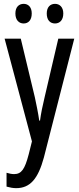

<svg xmlns="http://www.w3.org/2000/svg" viewBox="-20 -738 410 998"><path d="M60 -668C60 -633 79 -616 103 -616C127 -616 145 -633 145 -668C145 -701 127 -718 103 -718C79 -718 60 -702 60 -668ZM223 -668C223 -633 241 -616 266 -616C290 -616 309 -633 309 -668C309 -701 290 -718 266 -718C242 -718 223 -702 223 -668ZM4 -537 146 -3 129 65C109 141 92 167 53 167C41 167 27 164 14 160V232C32 237 48 240 64 240C137 240 178 191 208 81L366 -537H283L212 -233C201 -188 193 -148 188 -111H184C178 -153 169 -195 161 -233L88 -537Z"/></svg>

Font: Noto Sans Sinhala UI ExtraCondensed
Style: Regular
Weight: 400
Width: 2
Designer: Jelle Bosma - Monotype Design Team
Foundry: Monotype Imaging Inc.
Version: Version 2.006